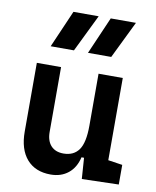

<svg xmlns="http://www.w3.org/2000/svg" viewBox="-89 -863 763 941"><g transform="rotate(10 293.0 -392.5)"><path d="M227.5 9.8Q150.9 9.8 108.6 -38.8Q66.4 -87.4 66.4 -175.8V-517.6H187V-195.3Q187 -150.9 209.2 -126.7Q231.4 -102.5 271.5 -102.5Q322.3 -102.5 347.9 -138.4Q373.5 -174.3 373.5 -258.8V-517.6H494.1V-108.4L565.4 -97.7V0L382.3 4.9L375 -99.6H362.3Q350.1 -46.9 314.7 -18.6Q279.3 9.8 227.5 9.8ZM119.1 -609.4 199.7 -794.9H325.2L234.9 -609.4ZM304.7 -609.4 385.3 -794.9H510.7L420.4 -609.4Z"/></g></svg>

Font: CaskaydiaCove NF SemiBold
Style: Regular
Weight: 600
Designer: Aaron Bell
Foundry: Saja Typeworks
Version: Version 2111.001; VTT 6.35;Nerd Fonts 3.2.1